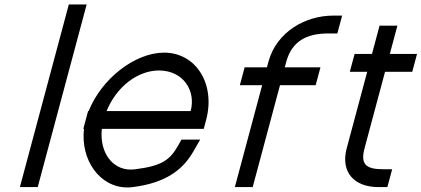

<svg xmlns="http://www.w3.org/2000/svg" viewBox="-20 -819 1890 861"><path d="M277.9 -759 79.9 -20 69.1 20H149.1L159.9 -20L357.9 -759L368.6 -799H288.6Z M457.9 -321C502.4 -429.5 596.3 -503 693.8 -503C803.5 -502 859.1 -411 835 -321ZM356.7 -241C340.4 -102.9 426.5 21.6 551.2 21.6C559.2 21.6 567.4 21 575.6 20C718.5 2 798.5 -54 847.8 -141L877.7 -193H793.7L778.2 -165C740.8 -100 704.1 -75 587.1 -60H586.1C579.3 -59.1 572.7 -58.6 566.3 -58.6C481.5 -58.6 425.6 -138.5 436.7 -241H853.6H893.6L904.3 -281C947.2 -441 860.2 -583 715.2 -583C583 -582.1 434.7 -464.5 377.6 -321H375L364.3 -281L353.6 -241Z M1474.2 -749C1350.2 -749 1220.9 -677 1184 -543L1177 -517H1117H1077L1055.6 -437H1095.6H1155.6L1043.9 -20L1033.1 20H1113.1L1123.9 -20L1235.6 -437H1355.6H1395.6L1417 -517H1377H1257L1264 -543C1289.1 -633 1352.8 -669 1452.8 -669H1492.8L1514.2 -749Z M1706.7 -497H1788.7H1828.7L1850.1 -577H1810.1H1728.1L1751.4 -664L1762.1 -704H1682.1L1671.4 -664L1648.1 -577H1610.1H1570.1L1548.7 -497H1588.7H1626.7L1534.2 -152C1507.4 -48 1567.1 20 1677.1 20H1717.1L1738.6 -60H1698.6C1618.6 -60 1597 -84 1614.2 -152Z"/></svg>

Font: Nordica Advanced
Style: RegularObl
Weight: 300
Version: Version 1.07